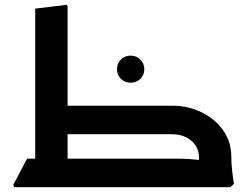

<svg xmlns="http://www.w3.org/2000/svg" viewBox="-20 -781 1046 801"><path d="M127 0V-745L259 -761L262 -753V0ZM40 0 35 -9 93 -119H262V0ZM225 -221V-340H606V-221ZM225 0V-119H606V0ZM810 -127Q810 -153 795.5 -174.5Q781 -196 756 -208.5Q731 -221 699 -221H556V-232L570 -340H699Q764 -340 820 -313Q876 -286 910.5 -238Q945 -190 945 -127ZM415 0 410 -9 468 -119H637V0ZM468 0V-119H719Q744 -119 768.5 -117.5Q793 -116 809 -114Q825 -112 825 -112V0ZM517 -221 512 -230 570 -340H689V-221ZM822 0Q817 -34 813.5 -67.5Q810 -101 810 -127H945Q945 -99 948.5 -68Q952 -37 956 -14L941 0ZM525 -436Q501 -436 484.5 -452Q468 -468 468 -492Q468 -516 484.5 -532.5Q501 -549 525 -549Q549 -549 565.5 -532.5Q582 -516 582 -492Q582 -468 565.5 -452Q549 -436 525 -436Z"/></svg>

Font: Fustat ExtraBold
Style: Regular
Weight: 800
Designer: Mohamed Gaber, Khaled Hosny, Laura Garcia Mut
Foundry: Kief Type Foundry, Alif Type Foundry, Hard Type Foundry
Version: Version 1.007